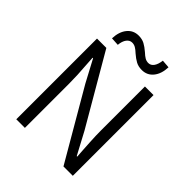

<svg xmlns="http://www.w3.org/2000/svg" viewBox="-231 -972 1105 1105"><g transform="rotate(45 322.0 -419.5)"><path d="M92 -657H168L416 -231L488 -96H492L489 -140Q488 -156 485 -207.5Q482 -259 482 -301V-657H552V0H476L228 -426L156 -561H152L155 -513Q162 -426 162 -360V0H92ZM310 -753Q293 -769 280 -776.5Q267 -784 252 -784Q232 -784 218.5 -766Q205 -748 202 -716L152 -719Q154 -774 180.5 -806.5Q207 -839 250 -839Q278 -839 298.5 -828Q319 -817 342 -797Q359 -781 372 -773.5Q385 -766 400 -766Q420 -766 433 -784Q446 -802 450 -835L500 -831Q498 -776 471.5 -743.5Q445 -711 402 -711Q374 -711 353.5 -722Q333 -733 310 -753Z"/></g></svg>

Font: Assistant-zap
Style: zap
Weight: 400
Designer: Hebrew By Ben Nathan, Latin by Paul Hunt
Version: Version 2.001